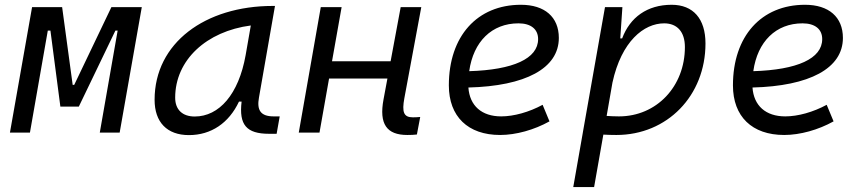

<svg xmlns="http://www.w3.org/2000/svg" viewBox="-20 -547 3556 792"><path d="M21 0H103.5L177.2 -420.9H188L229 -107.4H305.2L456.1 -420.9H465.3L391.6 0H473.6L564.9 -517.6H439.5L286.1 -196.8H279.8L236.3 -517.6H112.3Z M759.3 10.3C851.1 10.3 924.3 -39.6 965.8 -127.9H976.6C965.3 -32.2 996.1 4.9 1090.3 4.9H1121.1L1133.8 -66.9H1108.9C1055.2 -66.9 1038.6 -92.3 1048.3 -145L1114.3 -522.5H1105C826.7 -522.5 617.7 -370.1 617.7 -135.3C617.7 -43 668.9 10.3 759.3 10.3ZM783.2 -66.4C732.4 -66.4 702.6 -94.7 702.6 -144C702.6 -299.8 832 -418 1014.6 -441.9L993.2 -319.3C964.4 -157.7 883.8 -66.4 783.2 -66.4Z M1212.4 0H1297.9L1337.4 -223.1H1578.1L1562 -136.7C1543 -35.2 1575.2 9.8 1660.2 9.8C1675.3 9.8 1688 9.3 1699.7 7.8L1713.4 -64.5C1702.6 -63.5 1692.9 -63 1683.1 -63C1644.5 -63 1637.7 -85.4 1647.9 -141.6L1717.8 -517.6H1632.8L1591.3 -294.4H1349.6L1389.2 -517.6H1303.2Z M2047.4 -66.9C1966.8 -66.9 1917.5 -110.8 1912.1 -186C2147 -191.9 2285.2 -264.6 2285.2 -390.6C2285.2 -476.6 2227.1 -527.3 2128.9 -527.3C1948.2 -527.3 1831.5 -397.5 1831.5 -194.8C1831.5 -66.4 1910.2 9.8 2043 9.8C2108.4 9.8 2183.6 -11.2 2246.6 -46.4L2218.3 -114.7C2162.6 -84.5 2099.6 -66.9 2047.4 -66.9ZM1915.5 -253.4C1932.6 -375.5 2008.8 -450.7 2118.7 -450.7C2170.4 -450.7 2199.7 -426.3 2199.7 -385.7C2199.7 -305.2 2096.7 -258.8 1915.5 -253.4Z M2430.7 224.6 2468.8 8.3C2486.8 9.3 2504.4 9.8 2522.5 9.8C2732.4 9.8 2890.1 -152.3 2890.1 -367.7C2890.1 -469.7 2839.4 -527.3 2750.5 -527.3C2649.4 -527.3 2578.6 -475.1 2546.4 -388.7H2538.6L2547.4 -517.6H2475.6L2384.3 -1V-0.5C2384.3 -0.5 2384.3 -0.5 2384.3 -0.5L2344.7 224.6ZM2482.4 -68.8 2506.3 -206.1C2543.5 -377 2636.2 -450.7 2719.7 -450.7C2773.9 -450.7 2805.2 -415 2805.2 -353C2805.2 -189.9 2688 -66.9 2533.2 -66.9C2514.6 -66.9 2497.6 -67.9 2482.4 -68.8Z M3219.2 -66.9C3138.7 -66.9 3089.4 -110.8 3084 -186C3318.8 -191.9 3457 -264.6 3457 -390.6C3457 -476.6 3398.9 -527.3 3300.8 -527.3C3120.1 -527.3 3003.4 -397.5 3003.4 -194.8C3003.4 -66.4 3082 9.8 3214.8 9.8C3280.3 9.8 3355.5 -11.2 3418.5 -46.4L3390.1 -114.7C3334.5 -84.5 3271.5 -66.9 3219.2 -66.9ZM3087.4 -253.4C3104.5 -375.5 3180.7 -450.7 3290.5 -450.7C3342.3 -450.7 3371.6 -426.3 3371.6 -385.7C3371.6 -305.2 3268.6 -258.8 3087.4 -253.4Z"/></svg>

Font: Cascadia Mono SemiLight
Style: Italic
Weight: 350
Italic angle: -10°
Monospace: yes
Designer: Aaron Bell
Foundry: Saja Typeworks
Version: Version 2404.023